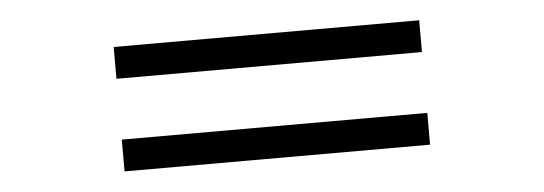

<svg xmlns="http://www.w3.org/2000/svg" viewBox="-30 -469 1022 361"><g transform="rotate(-5 481.0 -288.5)"><path d="M192.9 -171.4V-231.4H769.5V-171.4ZM192.9 -346.2V-406.2H769.5V-346.2Z"/></g></svg>

Font: Campania
Style: Regular
Weight: 400
Version: Version 2.009